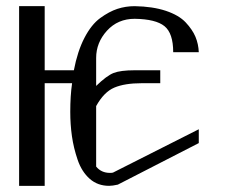

<svg xmlns="http://www.w3.org/2000/svg" viewBox="-20 -603 769 623"><path d="M417 -583Q475.6 -582 518.1 -567.9Q560.5 -553.7 582.5 -530.3Q604.5 -506.8 614.3 -483.4Q624 -460 625 -433.6H542Q542 -495.1 513.7 -518.1Q485.4 -541 417 -542Q362.3 -542 327.1 -503.4Q292 -464.8 292 -415V-324.2Q326.2 -357.4 348.6 -366.2Q371.1 -375 417 -375H500V-333H439.5Q384.8 -333 351.1 -318.8Q317.4 -304.7 292 -258.8V-62.5Q308.6 -42 336.9 -42Q343.8 -42 346.7 -43L625 -183.6V-138.7L362.3 -3.9Q344.7 0 334 0Q296.9 0 271 -22.9Q245.1 -45.9 231.9 -84.5Q218.8 -123 213.4 -161.1Q208 -199.2 208 -240.2Q208 -292 213.9 -333H125V0H42V-583H125V-375H219.7Q231.4 -436.5 253.9 -480Q276.4 -523.4 305.2 -544.4Q334 -565.4 360.8 -574.2Q387.7 -583 417 -583Z"/></svg>

Font: wanta
Style: Medium
Weight: 500
Version: Version 0.91